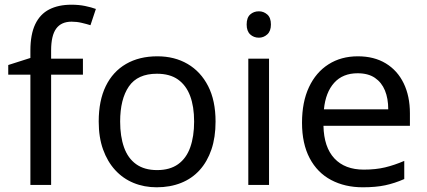

<svg xmlns="http://www.w3.org/2000/svg" viewBox="-20 -785 1811 815"><path d="M332 -468H197V0H109V-468H15V-509L109 -539V-570Q109 -639 129.5 -682Q150 -725 189 -745Q228 -765 283 -765Q315 -765 341.5 -759.5Q368 -754 387 -747L364 -678Q348 -683 327 -688Q306 -693 284 -693Q240 -693 218.5 -663.5Q197 -634 197 -571V-536H332Z M895 -269Q895 -202 877.5 -150.5Q860 -99 827.5 -63Q795 -27 748.5 -8.5Q702 10 645 10Q592 10 547 -8.5Q502 -27 469 -63Q436 -99 417.5 -150.5Q399 -202 399 -269Q399 -358 429 -419.5Q459 -481 515 -513.5Q571 -546 648 -546Q721 -546 776.5 -513.5Q832 -481 863.5 -419.5Q895 -358 895 -269ZM490 -269Q490 -206 506.5 -159.5Q523 -113 558 -88Q593 -63 647 -63Q701 -63 736 -88Q771 -113 787.5 -159.5Q804 -206 804 -269Q804 -333 787 -378Q770 -423 735.5 -447.5Q701 -472 646 -472Q564 -472 527 -418Q490 -364 490 -269Z M1122 -536V0H1034V-536ZM1079 -737Q1099 -737 1114.5 -723.5Q1130 -710 1130 -681Q1130 -653 1114.5 -639Q1099 -625 1079 -625Q1057 -625 1042 -639Q1027 -653 1027 -681Q1027 -710 1042 -723.5Q1057 -737 1079 -737Z M1499 -546Q1568 -546 1617.5 -516Q1667 -486 1693.5 -431.5Q1720 -377 1720 -304V-251H1353Q1355 -160 1399.5 -112.5Q1444 -65 1524 -65Q1575 -65 1614.5 -74.5Q1654 -84 1696 -102V-25Q1655 -7 1615 1.5Q1575 10 1520 10Q1444 10 1385.5 -21Q1327 -52 1294.5 -113.5Q1262 -175 1262 -264Q1262 -352 1291.5 -415Q1321 -478 1374.5 -512Q1428 -546 1499 -546ZM1498 -474Q1435 -474 1398.5 -433.5Q1362 -393 1355 -321H1628Q1628 -367 1614 -401Q1600 -435 1571.5 -454.5Q1543 -474 1498 -474Z"/></svg>

Font: Noto Sans Malayalam
Style: Regular
Weight: 400
Designer: Jelle Bosma - Monotype Design Team
Foundry: Monotype Imaging Inc.
Version: Version 2.103